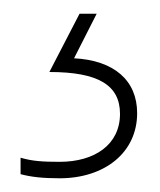

<svg xmlns="http://www.w3.org/2000/svg" viewBox="-20 -20 233 280"><path d="M180 145C180 97 146 68 88 65L121 0H96L52 85C123 85 155 104 155 146C155 191 118 216 67 216C42 216 27 215 10 210V234C25 238 42 240 67 240C132 240 180 203 180 145Z"/></svg>

Font: Noto Sans Arabic UI Th
Style: Regular
Weight: 100
Designer: Monotype Design Team, Nadine Chahine and Nizar Qandah
Foundry: Monotype Imaging Inc.
Version: Version 2.010